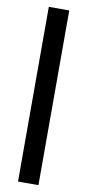

<svg xmlns="http://www.w3.org/2000/svg" viewBox="-101 -746 455 999"><g transform="rotate(10 126.0 -246.5)"><path d="M72 215V-708H180V215Z"/></g></svg>

Font: TitilliumWeb-SemiBold
Style: SemiBold
Weight: 600
Version: Version 1.001;PS 57.000;hotconv 1.0.70;makeotf.lib2.5.55311